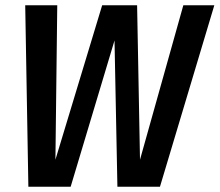

<svg xmlns="http://www.w3.org/2000/svg" viewBox="-20 -711 836 731"><path d="M589 0H427L416 -557L249 0H88L76 -691H198L191 -103L369 -691H502L513 -103L678 -691H796Z"/></svg>

Font: Fira Sans Condensed Medium
Style: Italic
Weight: 500
Width: 3
Italic angle: -8°
Designer: bBox Type GmbH & Carrois Corporate GbR & Edenspiekermann AG
Foundry: bBox Type GmbH & Carrois Corporate GbR & Edenspiekermann AG
Version: Version 4.301